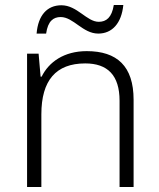

<svg xmlns="http://www.w3.org/2000/svg" viewBox="-20 -746 636 766"><path d="M126 -612H164C171 -662 193 -678 222 -678C273 -678 310 -612 372 -612C428 -612 465 -654 472 -726H434C426 -676 404 -659 374 -659C326 -659 288 -725 225 -725C168 -725 132 -685 126 -612ZM326 -542C236 -542 175 -499 146 -440H142L134 -532H88V0H145V-290C145 -425 203 -493 320 -493C409 -493 457 -446 457 -344V0H513V-348C513 -482 447 -542 326 -542Z"/></svg>

Font: Noto Sans Sinhala UI Light
Style: Regular
Weight: 300
Designer: Jelle Bosma - Monotype Design Team
Foundry: Monotype Imaging Inc.
Version: Version 2.006